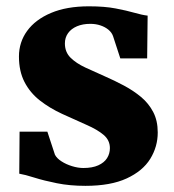

<svg xmlns="http://www.w3.org/2000/svg" viewBox="-20 -577 550 608"><path d="M250.5 11.5Q201 11.5 160 3.2Q119 -5 89 -14.5Q59 -24 41 -27L42 -160H130L154 -87Q160 -75.5 174.8 -66Q189.5 -56.5 208.2 -50.8Q227 -45 244 -45Q272.5 -45 291.2 -53.5Q310 -62 319 -76.2Q328 -90.5 328 -108Q328 -133 308.2 -149.8Q288.5 -166.5 254.2 -181.5Q220 -196.5 176.5 -216.5Q136.5 -235 105.8 -259.2Q75 -283.5 57.5 -317.5Q40 -351.5 40 -398Q40 -443.5 66 -479.2Q92 -515 141.5 -536Q191 -557 261.5 -557Q311.5 -557 346.5 -550.2Q381.5 -543.5 405.8 -536.5Q430 -529.5 447.5 -527.5L446 -392H361L338 -462.5Q334 -474 323.5 -482.8Q313 -491.5 298.2 -496.5Q283.5 -501.5 266 -501.5Q242 -501.5 223.8 -493.8Q205.5 -486 195.5 -472Q185.5 -458 185.5 -439.5Q185.5 -412 203.5 -394.2Q221.5 -376.5 250.2 -363.2Q279 -350 311.5 -335.5Q342.5 -322 372.5 -306Q402.5 -290 426.8 -269.8Q451 -249.5 465.2 -222.2Q479.5 -195 479.5 -157.5Q479.5 -112.5 455.8 -74Q432 -35.5 381.2 -12Q330.5 11.5 250.5 11.5Z"/></svg>

Font: Merriweather 48pt Black
Style: Regular
Weight: 900
Version: Version 2.100